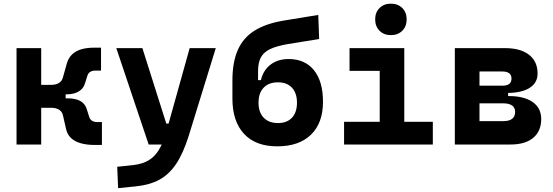

<svg xmlns="http://www.w3.org/2000/svg" viewBox="-20 -776 2970 1031"><path d="M261.7 -269.5 253.4 -320.3Q280.8 -320.3 296.9 -330.6Q313 -340.8 317.9 -360.4L339.4 -437Q347.7 -464.8 366.7 -483.4Q385.7 -502 415.5 -511Q445.3 -520 484.9 -520H522.5V-397H493.2Q476.1 -397 465.1 -390.4Q454.1 -383.8 449.7 -370.6L436.5 -329.1Q428.7 -300.8 403.3 -285.2Q377.9 -269.5 337.9 -269.5ZM68.8 0V-517.6H201.2V0ZM193.8 -197.3V-320.3H332.5V-197.3ZM489.7 2.4Q445.8 2.4 413.6 -6.8Q381.3 -16.1 361.8 -34.4Q342.3 -52.7 335.4 -80.6L317.9 -157.2Q313.5 -176.8 297.1 -187Q280.8 -197.3 253.4 -197.3L261.7 -248H342.8Q429.7 -248 446.3 -188.5L459.5 -147Q463.9 -133.8 474.9 -127.2Q485.8 -120.6 502.9 -120.6H527.3V2.4Z M614.3 234.4 609.4 119.6 698.7 109.9Q744.6 104.5 777.3 85.4Q810.1 66.4 833.3 28.6Q856.4 -9.3 873.5 -70.3L998.5 -517.6H1138.7L993.2 -45.9Q963.9 47.4 925.8 104.2Q887.7 161.1 835.4 189.2Q783.2 217.3 710.4 224.6ZM778.3 0 604.5 -517.6H744.6L873 -112.3H896.5V0Z M1468.8 9.8Q1352.5 9.8 1290.3 -57.4Q1228 -124.5 1228 -247.1V-343.8Q1228 -441.4 1256.6 -506.8Q1285.2 -572.3 1345.5 -610.6Q1405.8 -648.9 1500.5 -665L1689 -695.8L1693.8 -566.4L1527.3 -539.6Q1466.3 -529.3 1430.9 -512.5Q1395.5 -495.6 1380.6 -467.3Q1365.7 -439 1365.7 -393.6V-345.7H1380.9Q1394 -399.9 1433.3 -429.4Q1472.7 -459 1529.8 -459Q1617.7 -459 1666 -398.9Q1714.4 -338.9 1714.4 -229.5Q1714.4 -115.7 1650.1 -53Q1585.9 9.8 1468.8 9.8ZM1472.7 -115.2Q1521 -115.2 1547.9 -144Q1574.7 -172.9 1574.7 -224.6Q1574.7 -276.4 1547.6 -305.2Q1520.5 -334 1472.7 -334Q1423.3 -334 1395.8 -305.2Q1368.2 -276.4 1368.2 -224.6Q1368.2 -172.9 1396 -144Q1423.8 -115.2 1472.7 -115.2Z M2019 0V-488.3H2150.9V0ZM1827.6 0V-122.1H2028.8V0ZM2141.1 0V-122.1H2304.2V0ZM1856.9 -395.5V-517.6H2150.9V-395.5ZM2079.1 -587.4Q2041.5 -587.4 2018.1 -610.8Q1994.6 -634.3 1994.6 -671.9Q1994.6 -709.5 2018.1 -732.9Q2041.5 -756.3 2079.1 -756.3Q2116.7 -756.3 2140.1 -732.9Q2163.6 -709.5 2163.6 -671.9Q2163.6 -634.3 2140.1 -610.8Q2116.7 -587.4 2079.1 -587.4Z M2547.9 0V-125.5H2682.1Q2713.9 -125.5 2730 -137.9Q2746.1 -150.4 2746.1 -175.3Q2746.1 -198.2 2729.5 -209.7Q2712.9 -221.2 2680.7 -221.2H2517.6V-260.3H2710.9Q2794.4 -260.3 2840.3 -228Q2886.2 -195.8 2886.2 -136.7Q2886.2 -71.8 2843.3 -35.9Q2800.3 0 2721.7 0ZM2422.4 0V-517.6H2554.7V0ZM2494.1 -243.2V-291H2708.5V-243.2ZM2517.6 -276.9V-315.9H2678.7Q2702.1 -315.9 2714.4 -325.4Q2726.6 -335 2726.6 -354Q2726.6 -373 2714.1 -382.6Q2701.7 -392.1 2677.7 -392.1H2547.9V-517.6H2691.4Q2774.9 -517.6 2820.8 -481.9Q2866.7 -446.3 2866.7 -380.9Q2866.7 -331.1 2823.7 -304Q2780.8 -276.9 2702.1 -276.9Z"/></svg>

Font: Cascadia Code PL
Style: Regular
Weight: 400
Monospace: yes
Designer: Aaron Bell
Foundry: Saja Typeworks
Version: Version 2102.003